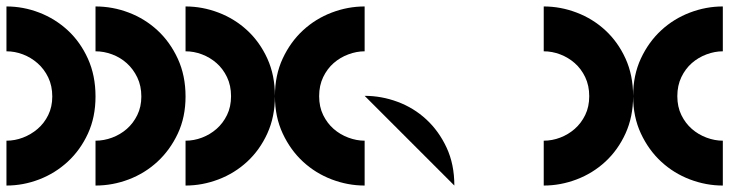

<svg xmlns="http://www.w3.org/2000/svg" viewBox="-20 -575 2260 595"><path d="M276 0Q329 0 379 -19Q429 -38 468 -74Q507 -110 531 -161Q555 -212 555 -276Q555 -341 531 -393Q507 -445 468 -481Q429 -517 379 -536Q329 -555 276 -555ZM0 -416Q26 -416 51 -406.5Q76 -397 96.5 -379Q117 -361 129.5 -335Q142 -309 142 -276Q142 -244 129.5 -218.5Q117 -193 96.5 -175.5Q76 -158 51 -148.5Q26 -139 0 -139ZM0 0Q52 0 101.5 -19Q151 -38 190 -74Q229 -110 252.5 -161Q276 -212 276 -276Q276 -341 252.5 -393Q229 -445 190 -481Q151 -517 101.5 -536Q52 -555 0 -555ZM276 -416Q302 -416 327.5 -406.5Q353 -397 373 -379Q393 -361 405.5 -335Q418 -309 418 -276Q418 -244 405.5 -218.5Q393 -193 373 -175.5Q353 -158 327.5 -148.5Q302 -139 276 -139Z M1110 0Q1058 0 1008 -19Q958 -38 919 -74Q880 -110 856 -161.5Q832 -213 832 -277Q832 -342 856 -393.5Q880 -445 919 -481Q958 -517 1008 -536Q1058 -555 1110 -555ZM555 -416Q581 -416 606 -406.5Q631 -397 651 -379.5Q671 -362 683.5 -336Q696 -310 696 -277Q696 -244 683.5 -218.5Q671 -193 651 -175.5Q631 -158 606 -148.5Q581 -139 555 -139ZM555 0Q607 0 657 -19Q707 -38 746 -74Q785 -110 808.5 -161.5Q832 -213 832 -277Q832 -342 808.5 -393.5Q785 -445 746 -481Q707 -517 657 -536Q607 -555 555 -555ZM1110 -416Q1085 -416 1059.5 -406.5Q1034 -397 1014 -379.5Q994 -362 981.5 -336Q969 -310 969 -277Q969 -244 981.5 -218.5Q994 -193 1014 -175.5Q1034 -158 1059.5 -148.5Q1085 -139 1110 -139Z M1388 0Q1388 -66 1364 -117.5Q1340 -169 1301 -205Q1262 -241 1212 -259.5Q1162 -278 1110 -278Z M2220 0Q2168 0 2118 -19Q2068 -38 2029 -74Q1990 -110 1966 -161.5Q1942 -213 1942 -277Q1942 -342 1966 -393.5Q1990 -445 2029 -481Q2068 -517 2118 -536Q2168 -555 2220 -555ZM1665 -416Q1691 -416 1716 -406.5Q1741 -397 1761 -379.5Q1781 -362 1793.5 -336Q1806 -310 1806 -277Q1806 -244 1793.5 -218.5Q1781 -193 1761 -175.5Q1741 -158 1716 -148.5Q1691 -139 1665 -139ZM1665 0Q1717 0 1767 -19Q1817 -38 1856 -74Q1895 -110 1918.5 -161.5Q1942 -213 1942 -277Q1942 -342 1918.5 -393.5Q1895 -445 1856 -481Q1817 -517 1767 -536Q1717 -555 1665 -555ZM2220 -416Q2195 -416 2169.5 -406.5Q2144 -397 2124 -379.5Q2104 -362 2091.5 -336Q2079 -310 2079 -277Q2079 -244 2091.5 -218.5Q2104 -193 2124 -175.5Q2144 -158 2169.5 -148.5Q2195 -139 2220 -139Z"/></svg>

Font: Relief SingleLine Ornament
Style: Regular
Weight: 400
Designer: François Chastanet, Noëlie Dayma, Élisa Garzelli
Foundry: institut supérieur des arts et du design Toulouse / isdaT
Version: Version 1.000